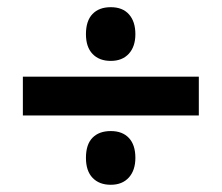

<svg xmlns="http://www.w3.org/2000/svg" viewBox="-20 -617 611 529"><path d="M43 -298.8V-405.8H527.8V-298.8ZM216.8 -182.1Q216.8 -219.2 234.9 -237.5Q252.9 -255.9 285.2 -255.9Q317.4 -255.9 335.2 -236.8Q353 -217.8 353 -182.1Q353 -147.9 335 -127.9Q316.9 -107.9 285.2 -107.9Q253.4 -107.9 235.1 -127Q216.8 -146 216.8 -182.1ZM216.8 -522.9Q216.8 -559.6 234.9 -578.4Q252.9 -597.2 285.2 -597.2Q317.9 -597.2 335.4 -577.4Q353 -557.6 353 -522.9Q353 -488.8 335 -469Q316.9 -449.2 285.2 -449.2Q253.4 -449.2 235.1 -468.3Q216.8 -487.3 216.8 -522.9Z"/></svg>

Font: Zoram GWebM
Style: Bold
Weight: 700
Foundry: Ascender Corporation
Version: Version 1.000